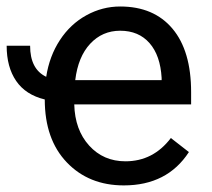

<svg xmlns="http://www.w3.org/2000/svg" viewBox="-37 -558 649 588"><path d="M342.3 9.8Q234.9 9.8 167.5 -60.8Q100.1 -131.3 100.1 -253.4Q41.5 -267.6 12.5 -310.1Q-16.6 -352.5 -16.6 -418H55.2Q55.2 -346.2 104.5 -322.8Q114.3 -386.2 146.5 -435.3Q178.7 -484.4 227.5 -511.2Q276.4 -538.1 331.1 -538.1Q434.1 -538.1 491.2 -470.2Q548.3 -402.3 548.3 -275.9V-238.3H190.4Q192.4 -160.2 236.1 -112.1Q279.8 -64 347.2 -64Q432.1 -64 486.3 -135.3L541.5 -92.3Q475.1 9.8 342.3 9.8ZM331.1 -463.9Q276.4 -463.9 239.3 -424.1Q202.1 -384.3 193.4 -312.5H458V-319.3Q454.1 -388.2 420.9 -426Q387.7 -463.9 331.1 -463.9Z"/></svg>

Font: Noboto
Style: Regular
Weight: 400
Designer: Google
Version: Version 2.001101; 2014